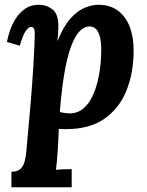

<svg xmlns="http://www.w3.org/2000/svg" viewBox="-20 -531 615 806"><path d="M28 255V190Q53 190 65.5 178.5Q78 167 83.5 146.5Q89 126 91 100Q102 -17 109 -102.5Q116 -188 119.5 -246Q123 -304 124.5 -338.5Q126 -373 126 -389Q126 -407 121.5 -412.5Q117 -418 111 -418Q100 -418 88 -401Q76 -384 63 -339L9 -355Q13 -376 22 -403Q31 -430 47 -454.5Q63 -479 86.5 -495Q110 -511 143 -511Q175 -511 200 -492Q225 -473 225 -420Q225 -401 224 -389Q223 -377 221 -360H222Q246 -420 275.5 -453Q305 -486 336 -498.5Q367 -511 393 -511Q441 -511 474 -487Q507 -463 524 -420Q541 -377 541 -320Q541 -225 510.5 -150Q480 -75 417.5 -32Q355 11 259 11Q254 11 244.5 11Q235 11 227 10Q225 58 223 90.5Q221 123 219 144.5Q217 166 215 182Q231 180 251 179.5Q271 179 281 179V255ZM271 -55Q305 -55 328.5 -74.5Q352 -94 367 -125Q382 -156 390.5 -192Q399 -228 402 -261.5Q405 -295 405 -319Q405 -356 399 -378Q393 -400 382 -410Q371 -420 356 -420Q336 -420 318.5 -404Q301 -388 286.5 -356Q272 -324 261 -277Q250 -230 242 -168Q239 -143 236 -116.5Q233 -90 231 -61Q242 -58 253.5 -56.5Q265 -55 271 -55Z"/></svg>

Font: Lora Italic
Style: Italic
Weight: 400
Italic angle: -3°
Designer: Olga Karpushina, Alexei Vanyashin (Cyrillic)
Foundry: Cyreal
Version: Version 2.210; ttfautohint (v1.8.1.43-b0c9)